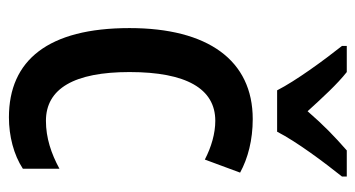

<svg xmlns="http://www.w3.org/2000/svg" viewBox="-208 -598 816 441"><g transform="rotate(90 200.5 -378.0)"><path d="M188 -606H283C306 -651 354 -715 386 -755V-766H326C293 -737 269 -714 236 -676C205 -710 174 -744 146 -766H86V-755C120 -712 166 -649 188 -606ZM250 10C293 10 336 -1 368 -22V-106C333 -87 297 -75 258 -75C184 -75 146 -140 146 -267C146 -397 184 -464 258 -464C287 -464 318 -455 347 -440L377 -521C344 -539 302 -550 254 -550C119 -550 45 -447 45 -267C45 -80 119 10 250 10Z"/></g></svg>

Font: Noto Sans Devanagari Condensed Medium
Style: Regular
Weight: 500
Width: 3
Designer: Jelle Bosma - Monotype Design Team
Foundry: Monotype Imaging Inc.
Version: Version 2.004